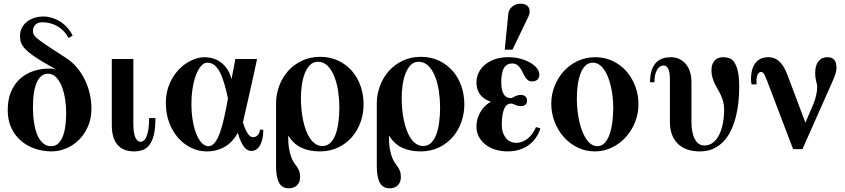

<svg xmlns="http://www.w3.org/2000/svg" viewBox="-20 -811 4596 1044"><path d="M477.1 -221.2Q477.1 -262.7 467.5 -303.2Q458 -343.8 440.2 -379.6Q422.4 -415.5 396.7 -445.6Q371.1 -475.6 338.9 -496.1Q295.9 -523.4 265.9 -543.2Q235.8 -563 215.8 -576.9Q195.8 -590.8 184.6 -600.3Q173.3 -609.9 167.7 -616.9Q162.1 -624 160.6 -629.6Q159.2 -635.3 159.2 -642.1Q159.2 -663.1 172.1 -676.5Q185.1 -689.9 210 -689.9Q232.9 -689.9 254.4 -684.1Q275.9 -678.2 294.2 -667.2Q312.5 -656.2 327.4 -640.4Q342.3 -624.5 352.1 -604L375 -617.2Q363.8 -640.6 346.9 -659.7Q330.1 -678.7 309.1 -692.4Q288.1 -706.1 264.4 -713.6Q240.7 -721.2 215.8 -721.2Q189.9 -721.2 167 -713.9Q144 -706.5 126.7 -692.9Q109.4 -679.2 99.1 -659.7Q88.9 -640.1 88.9 -615.2Q88.9 -601.1 91.6 -588.4Q94.2 -575.7 102.1 -563.5Q109.9 -551.3 123.5 -538.1Q137.2 -524.9 159.2 -509.3Q181.2 -493.7 212.2 -475.1Q243.2 -456.5 285.2 -433.1Q277.3 -435.1 273.4 -436Q269.5 -437 266.1 -437.5Q262.7 -438 258.8 -438Q254.9 -438 247.1 -438Q202.1 -438 161.6 -424.6Q121.1 -411.1 89.8 -383.3Q58.6 -355.5 40.3 -313Q22 -270.5 22 -212.9Q22 -155.8 42.5 -113.5Q63 -71.3 96.4 -43.5Q129.9 -15.6 172.6 -1.7Q215.3 12.2 259.8 12.2Q299.8 12.2 338.6 -3.7Q377.4 -19.5 408.2 -49.6Q439 -79.6 458 -122.8Q477.1 -166 477.1 -221.2ZM339.8 -199.2Q339.8 -169.4 336.7 -137.2Q333.5 -105 324.7 -78.1Q315.9 -51.3 299.8 -33.7Q283.7 -16.1 257.8 -16.1Q234.4 -16.1 215.8 -30.8Q197.3 -45.4 184.8 -73Q172.4 -100.6 165.8 -140.1Q159.2 -179.7 159.2 -230Q159.2 -277.3 165.3 -311.3Q171.4 -345.2 182.1 -367.2Q192.9 -389.2 207.8 -399.7Q222.7 -410.2 240.2 -410.2Q267.6 -410.2 286.6 -389.4Q305.7 -368.7 317.4 -337.2Q329.1 -305.7 334.5 -268.8Q339.8 -231.9 339.8 -199.2Z M825.2 -168.9H791Q791 -130.4 786.6 -105.5Q782.2 -80.6 775.6 -65.9Q769 -51.3 760.7 -45.7Q752.4 -40 745.1 -40Q738.8 -40 731.7 -43.7Q724.6 -47.4 718.8 -57.9Q712.9 -68.4 709 -86.9Q705.1 -105.5 705.1 -134.8V-490.2H587.9V-129.9Q587.9 -60.5 618.7 -24.2Q649.4 12.2 709 12.2Q735.4 12.2 756.6 4.4Q777.8 -3.4 793.2 -23.9Q808.6 -44.4 816.9 -79.6Q825.2 -114.7 825.2 -168.9Z M1411.6 -106H1393.1Q1393.1 -89.4 1382.1 -77.1Q1371.1 -64.9 1356 -64.9Q1350.1 -64.9 1343.5 -68.4Q1336.9 -71.8 1329.8 -81.1Q1322.8 -90.3 1315.4 -106Q1308.1 -121.6 1300.8 -146Q1305.2 -164.6 1312.7 -197.3Q1320.3 -230 1328.9 -268.3Q1337.4 -306.6 1346.2 -345.9Q1355 -385.3 1362.1 -417.5Q1369.1 -449.7 1373.5 -470Q1377.9 -490.2 1377.9 -490.2H1259.8L1238.8 -379.9Q1230 -415.5 1213.1 -438.7Q1196.3 -461.9 1175.8 -475.6Q1155.3 -489.3 1133.5 -494.6Q1111.8 -500 1092.8 -500Q1059.1 -500 1022 -483.2Q984.9 -466.3 953.6 -434.3Q922.4 -402.3 902.1 -355.7Q881.8 -309.1 881.8 -250Q881.8 -192.9 899.9 -144.5Q918 -96.2 948.5 -61.5Q979 -26.9 1019.3 -7.3Q1059.6 12.2 1104 12.2Q1135.3 12.2 1161.1 4.6Q1187 -2.9 1208 -16.4Q1229 -29.8 1245.1 -48.3Q1261.2 -66.9 1272.9 -88.9Q1282.2 -57.1 1291.7 -37.6Q1301.3 -18.1 1310.8 -7.6Q1320.3 2.9 1329.8 6.3Q1339.4 9.8 1348.6 9.8Q1357.9 9.8 1369.1 4.4Q1380.4 -1 1389.6 -14.2Q1398.9 -27.3 1405.3 -49.6Q1411.6 -71.8 1411.6 -106ZM1219.7 -275.9Q1210 -222.7 1199.7 -175.3Q1189.5 -127.9 1177 -92.5Q1164.6 -57.1 1148.9 -36.6Q1133.3 -16.1 1112.8 -16.1Q1094.7 -16.1 1078.1 -32.7Q1061.5 -49.3 1048.8 -79.6Q1036.1 -109.9 1028.6 -152.3Q1021 -194.8 1021 -246.1Q1021 -294.9 1028.1 -335.9Q1035.2 -377 1047.1 -406.7Q1059.1 -436.5 1074.5 -453.4Q1089.8 -470.2 1106.9 -470.2Q1128.9 -470.2 1145.3 -457.5Q1161.6 -444.8 1174.8 -419.9Q1188 -395 1198.7 -358.9Q1209.5 -322.8 1219.7 -275.9Z M1957 -243.2Q1957 -295.9 1940.7 -343Q1924.3 -390.1 1893.6 -425.3Q1862.8 -460.4 1819.1 -481.2Q1775.4 -502 1721.2 -502Q1666.5 -502 1622.1 -481Q1577.6 -460 1546.4 -424.8Q1515.1 -389.6 1498 -343.5Q1481 -297.4 1481 -247.1V90.8Q1481 124.5 1485.6 147.7Q1490.2 170.9 1499 185.3Q1507.8 199.7 1520.5 206.3Q1533.2 212.9 1549.8 212.9Q1579.1 212.9 1595.5 196.3Q1611.8 179.7 1611.8 151.9Q1611.8 131.8 1606.9 119.4Q1602.1 106.9 1595 96.4Q1587.9 85.9 1579.3 74.2Q1570.8 62.5 1563.7 43.9Q1556.6 25.4 1551.8 -2.7Q1546.9 -30.8 1546.9 -74.2Q1576.2 -27.8 1618.7 -7.8Q1661.1 12.2 1718.8 12.2Q1774.4 12.2 1818.6 -9Q1862.8 -30.3 1893.6 -65.7Q1924.3 -101.1 1940.7 -147.2Q1957 -193.4 1957 -243.2ZM1825.2 -227.1Q1825.2 -187.5 1820.6 -149.7Q1815.9 -111.8 1805.4 -82.3Q1794.9 -52.7 1777.1 -34.9Q1759.3 -17.1 1732.9 -17.1Q1712.4 -17.1 1695.8 -28.1Q1679.2 -39.1 1666.3 -57.9Q1653.3 -76.7 1643.8 -102.1Q1634.3 -127.4 1628.2 -156.5Q1622.1 -185.5 1619.1 -216.6Q1616.2 -247.6 1616.2 -277.8Q1616.2 -313.5 1621.3 -348.9Q1626.5 -384.3 1637.5 -412.4Q1648.4 -440.4 1665.8 -457.8Q1683.1 -475.1 1708 -475.1Q1739.3 -475.1 1761.5 -452.9Q1783.7 -430.7 1797.9 -395Q1812 -359.4 1818.6 -315.2Q1825.2 -271 1825.2 -227.1Z M2504.9 -243.2Q2504.9 -295.9 2488.5 -343Q2472.2 -390.1 2441.4 -425.3Q2410.6 -460.4 2366.9 -481.2Q2323.2 -502 2269 -502Q2214.4 -502 2169.9 -481Q2125.5 -460 2094.2 -424.8Q2063 -389.6 2045.9 -343.5Q2028.8 -297.4 2028.8 -247.1V90.8Q2028.8 124.5 2033.4 147.7Q2038.1 170.9 2046.9 185.3Q2055.7 199.7 2068.4 206.3Q2081.1 212.9 2097.7 212.9Q2127 212.9 2143.3 196.3Q2159.7 179.7 2159.7 151.9Q2159.7 131.8 2154.8 119.4Q2149.9 106.9 2142.8 96.4Q2135.7 85.9 2127.2 74.2Q2118.7 62.5 2111.6 43.9Q2104.5 25.4 2099.6 -2.7Q2094.7 -30.8 2094.7 -74.2Q2124 -27.8 2166.5 -7.8Q2209 12.2 2266.6 12.2Q2322.3 12.2 2366.5 -9Q2410.6 -30.3 2441.4 -65.7Q2472.2 -101.1 2488.5 -147.2Q2504.9 -193.4 2504.9 -243.2ZM2373 -227.1Q2373 -187.5 2368.4 -149.7Q2363.8 -111.8 2353.3 -82.3Q2342.8 -52.7 2325 -34.9Q2307.1 -17.1 2280.8 -17.1Q2260.3 -17.1 2243.7 -28.1Q2227.1 -39.1 2214.1 -57.9Q2201.2 -76.7 2191.7 -102.1Q2182.1 -127.4 2176 -156.5Q2169.9 -185.5 2167 -216.6Q2164.1 -247.6 2164.1 -277.8Q2164.1 -313.5 2169.2 -348.9Q2174.3 -384.3 2185.3 -412.4Q2196.3 -440.4 2213.6 -457.8Q2231 -475.1 2255.9 -475.1Q2287.1 -475.1 2309.3 -452.9Q2331.5 -430.7 2345.7 -395Q2359.9 -359.4 2366.5 -315.2Q2373 -271 2373 -227.1Z M2918.5 -112.8 2894.5 -120.1Q2876.5 -77.6 2847.4 -55.9Q2818.4 -34.2 2786.6 -34.2Q2772.5 -34.2 2758.5 -39.8Q2744.6 -45.4 2733.6 -57.4Q2722.7 -69.3 2715.6 -87.9Q2708.5 -106.4 2708.5 -131.8Q2708.5 -167 2712.9 -189.7Q2717.3 -212.4 2724.4 -225.3Q2731.4 -238.3 2740.5 -243.2Q2749.5 -248 2758.8 -248Q2764.6 -248 2769.8 -245.8Q2774.9 -243.7 2780.8 -241Q2786.6 -238.3 2793.9 -236.1Q2801.3 -233.9 2811.5 -233.9Q2822.8 -233.9 2829.6 -237.1Q2836.4 -240.2 2840.1 -244.9Q2843.8 -249.5 2844.7 -254.6Q2845.7 -259.8 2845.7 -264.2Q2845.7 -268.1 2844.5 -273.4Q2843.3 -278.8 2839.6 -283.4Q2835.9 -288.1 2829.1 -291.5Q2822.3 -294.9 2811.5 -294.9Q2800.8 -294.9 2793 -292.2Q2785.2 -289.6 2779.1 -286.4Q2772.9 -283.2 2767.8 -280.5Q2762.7 -277.8 2756.8 -277.8Q2746.6 -277.8 2737.3 -281.7Q2728 -285.6 2720.9 -295.7Q2713.9 -305.7 2709.7 -322.3Q2705.6 -338.9 2705.6 -363.8Q2705.6 -414.6 2719.7 -440.2Q2733.9 -465.8 2765.6 -465.8Q2781.2 -465.8 2791.5 -458.5Q2801.8 -451.2 2809.1 -440.4Q2816.4 -429.7 2822.3 -417Q2828.1 -404.3 2834.7 -393.6Q2841.3 -382.8 2850.1 -375.5Q2858.9 -368.2 2872.6 -368.2Q2891.1 -368.2 2901.9 -377.7Q2912.6 -387.2 2912.6 -405.8Q2912.6 -423.3 2899.4 -440.2Q2886.2 -457 2863.3 -470.2Q2840.3 -483.4 2809.6 -491.7Q2778.8 -500 2743.7 -500Q2702.6 -500 2670.7 -488.8Q2638.7 -477.5 2616.5 -458.7Q2594.2 -439.9 2582.5 -415.3Q2570.8 -390.6 2570.8 -363.8Q2570.8 -338.4 2578.1 -320.1Q2585.4 -301.8 2597.2 -289.3Q2608.9 -276.9 2622.8 -269.3Q2636.7 -261.7 2649.9 -257.8Q2640.1 -253.4 2626.7 -242.7Q2613.3 -231.9 2600.8 -215.1Q2588.4 -198.2 2579.6 -175Q2570.8 -151.9 2570.8 -122.1Q2570.8 -92.3 2583.7 -67.6Q2596.7 -43 2619.4 -25.1Q2642.1 -7.3 2673.1 2.4Q2704.1 12.2 2739.7 12.2Q2775.4 12.2 2804.4 2.9Q2833.5 -6.3 2855.7 -22.7Q2877.9 -39.1 2893.8 -62Q2909.7 -85 2918.5 -112.8ZM2852.5 -719.2Q2859.9 -734.4 2860.1 -747.6Q2860.4 -760.7 2854.7 -770.3Q2849.1 -779.8 2838.1 -785.4Q2827.1 -791 2812.5 -791Q2784.7 -791 2765.4 -775.4Q2746.1 -759.8 2743.7 -734.9L2724.6 -541H2766.6Z M3451.7 -243.2Q3451.7 -295.9 3434.1 -342.5Q3416.5 -389.2 3385.3 -424.3Q3354 -459.5 3310.8 -479.7Q3267.6 -500 3216.8 -500Q3165 -500 3121.1 -479.2Q3077.1 -458.5 3045.4 -423.6Q3013.7 -388.7 2995.6 -343Q2977.5 -297.4 2977.5 -247.1Q2977.5 -195.8 2995.6 -148.9Q3013.7 -102.1 3045.4 -66.2Q3077.1 -30.3 3120.6 -9Q3164.1 12.2 3214.8 12.2Q3264.6 12.2 3307.9 -9Q3351.1 -30.3 3383.1 -65.7Q3415 -101.1 3433.3 -147.2Q3451.7 -193.4 3451.7 -243.2ZM3314.5 -224.1Q3314.5 -184.6 3309.6 -147Q3304.7 -109.4 3294.4 -80.3Q3284.2 -51.3 3267.8 -33.7Q3251.5 -16.1 3228.5 -16.1Q3200.7 -16.1 3179.9 -39.6Q3159.2 -63 3145 -100.1Q3130.9 -137.2 3123.8 -183.3Q3116.7 -229.5 3116.7 -274.9Q3116.7 -310.5 3121.1 -345.5Q3125.5 -380.4 3135.5 -408.2Q3145.5 -436 3162.1 -453.1Q3178.7 -470.2 3203.6 -470.2Q3221.7 -470.2 3237.1 -460.2Q3252.4 -450.2 3264.9 -432.4Q3277.3 -414.6 3286.6 -390.9Q3295.9 -367.2 3302 -339.8Q3308.1 -312.5 3311.3 -283Q3314.5 -253.4 3314.5 -224.1Z M3999.5 -335.9Q3999.5 -391.1 3991.9 -423.6Q3984.4 -456.1 3972.2 -473.1Q3960 -490.2 3944.3 -495.1Q3928.7 -500 3912.6 -500Q3880.9 -500 3864.7 -480.7Q3848.6 -461.4 3848.6 -429.2Q3848.6 -407.7 3853.8 -389.9Q3858.9 -372.1 3866.5 -356.2Q3874 -340.3 3883.1 -325.2Q3892.1 -310.1 3899.7 -293.5Q3907.2 -276.9 3912.4 -257.8Q3917.5 -238.8 3917.5 -214.8Q3917.5 -176.8 3910.9 -141.6Q3904.3 -106.4 3891.1 -79.3Q3877.9 -52.2 3857.7 -36.1Q3837.4 -20 3809.6 -20Q3775.9 -20 3757.8 -55.4Q3739.7 -90.8 3739.7 -150.9V-366.2Q3739.7 -397.5 3731.4 -422.1Q3723.1 -446.8 3708 -464.1Q3692.9 -481.4 3672.4 -490.7Q3651.9 -500 3627.4 -500Q3605 -500 3584.5 -493.7Q3564 -487.3 3548.6 -471.7Q3533.2 -456.1 3523.9 -429.9Q3514.6 -403.8 3514.6 -363.8H3538.6Q3538.6 -391.1 3543.7 -408.9Q3548.8 -426.8 3556.6 -437Q3564.5 -447.3 3573 -451.2Q3581.5 -455.1 3588.4 -455.1Q3594.2 -455.1 3600.1 -452.1Q3606 -449.2 3611.1 -441.2Q3616.2 -433.1 3619.4 -418.9Q3622.6 -404.8 3622.6 -381.8V-147Q3622.6 -112.3 3632.3 -83.3Q3642.1 -54.2 3662.1 -33Q3682.1 -11.7 3712.9 0.2Q3743.7 12.2 3785.6 12.2Q3828.6 12.2 3861.1 -3.4Q3893.6 -19 3917.5 -45.4Q3941.4 -71.8 3957 -106.7Q3972.7 -141.6 3982.2 -180.4Q3991.7 -219.2 3995.6 -259.3Q3999.5 -299.3 3999.5 -335.9Z M4528.3 -443.8Q4528.3 -453.1 4526.6 -463.1Q4524.9 -473.1 4519.5 -481.4Q4514.2 -489.7 4504.4 -494.9Q4494.6 -500 4478.5 -500Q4447.8 -500 4430.2 -477.5Q4412.6 -455.1 4412.6 -416Q4412.6 -398.9 4414.3 -388.2Q4416 -377.4 4418 -369.4Q4419.9 -361.3 4421.6 -354Q4423.3 -346.7 4423.3 -336.9Q4423.3 -327.6 4421.9 -315.7Q4420.4 -303.7 4417.5 -291.3Q4414.6 -278.8 4410.6 -266.6Q4406.7 -254.4 4402.3 -244.1L4359.4 -144L4261.2 -404.8Q4250.5 -433.1 4238.3 -451.7Q4226.1 -470.2 4212.9 -481Q4199.7 -491.7 4185.8 -495.8Q4171.9 -500 4158.2 -500Q4130.4 -500 4112.1 -489.5Q4093.8 -479 4083 -461.9Q4072.3 -444.8 4067.9 -423.3Q4063.5 -401.9 4063.5 -379.9Q4063.5 -375 4064.2 -368.2Q4064.9 -361.3 4065.7 -356.9Q4066.4 -352.5 4066.4 -352.1H4094.2Q4094.2 -352.1 4093.8 -358.4Q4093.3 -364.7 4093.3 -371.1Q4093.3 -396.5 4101.1 -408.2Q4108.9 -419.9 4117.2 -419.9Q4127 -419.9 4133.3 -410.4Q4139.6 -400.9 4149.4 -376L4292.5 0H4343.3L4505.4 -365.2Q4514.6 -385.7 4521.5 -405.8Q4528.3 -425.8 4528.3 -443.8Z"/></svg>

Font: Galatia SIL
Style: Bold
Weight: 700
Designer: Development by SIL's NRSI team
Version: Version 2.1